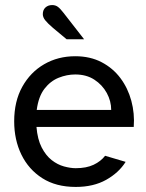

<svg xmlns="http://www.w3.org/2000/svg" viewBox="-20 -726 578 758"><path d="M279 12Q201 12 147 -22.5Q93 -57 64.5 -115.5Q36 -174 36 -247Q36 -326 68 -383.5Q100 -441 154.5 -472.5Q209 -504 277 -504Q336 -504 381 -480.5Q426 -457 455.5 -417.5Q485 -378 498.5 -328Q512 -278 508 -225H124Q128 -176 144.5 -144Q161 -112 184 -94Q207 -76 232.5 -69Q258 -62 279 -62Q321 -62 349.5 -75.5Q378 -89 395 -111L476 -87Q449 -44 399 -16Q349 12 279 12ZM125 -292H419Q419 -327 401.5 -359Q384 -391 352.5 -411.5Q321 -432 277 -432Q244 -432 211.5 -419Q179 -406 155.5 -375.5Q132 -345 125 -292ZM243 -571 189 -616Q168 -634 158.5 -646Q149 -658 149 -670Q149 -687 159.5 -696.5Q170 -706 186 -706Q199 -706 208.5 -699Q218 -692 231 -675L312 -571Z"/></svg>

Font: Atkinson Hyperlegible Next
Style: Regular
Weight: 400
Designer: Elliott Scott, Megan Eiswerth, Linus Boman, Theodore Petrosky, Letters from Sweden
Foundry: Applied Design Works, Letters from Sweden
Version: Version 2.001